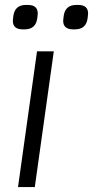

<svg xmlns="http://www.w3.org/2000/svg" viewBox="-20 -758 377 778"><path d="M130 -550H198L121 0H53ZM32 -674 33 -684 34 -693Q40 -738 85 -738H93Q133 -738 133 -703L132 -693L131 -684Q125 -639 80 -639H72Q32 -639 32 -674ZM236 -674 237 -684 238 -693Q244 -738 289 -738H297Q337 -738 337 -703L336 -693L335 -684Q329 -639 284 -639H276Q236 -639 236 -674Z"/></svg>

Font: Krub
Style: Italic
Weight: 400
Italic angle: -8°
Designer: Ekaluck Peanpanawate
Foundry: Cadson Demak Co.,Ltd.
Version: Version 1.000; ttfautohint (v1.6)